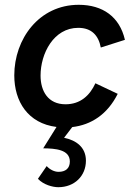

<svg xmlns="http://www.w3.org/2000/svg" viewBox="-20 -522 561 800"><path d="M223 258C290 258 338 211.5 338 147.5C338 91.5 297.5 62.5 247 52L281 7.5C359.5 -1.5 427.5 -45 470.5 -131L377.5 -175C354 -124 315 -87.5 253 -87.5C180.5 -87.5 149 -142 149 -207C149 -299 203.5 -406 306 -406C362 -406 390.5 -374 400 -324L500.5 -356C478.5 -452 408 -502 308 -502C142.5 -502 39.5 -359.5 39.5 -208C39.5 -99.5 96 -8 215.5 7L160 96C210.5 96.5 271 101 271 151C271 179.5 253 194 224 194C206 194 187 184 174.5 170L138 223C161.5 248 199.5 258 223 258Z"/></svg>

Font: HK Grotesk SemiBold
Style: Italic
Weight: 600
Italic angle: -16°
Designer: Alfredo Marco Pradil
Foundry: Hanken Design Co.
Version: Version 3.001;FEAKit 1.0